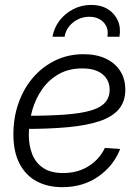

<svg xmlns="http://www.w3.org/2000/svg" viewBox="-20 -754 566 784"><path d="M234.4 10.3Q174.3 10.3 129.4 -13.9Q84.5 -38.1 59.6 -86.2Q34.7 -134.3 34.7 -205.6Q34.7 -274.9 56.2 -334.7Q77.6 -394.5 116.2 -438.7Q154.8 -482.9 207 -507.8Q259.3 -532.7 320.8 -532.7Q374 -532.7 412.1 -514.6Q450.2 -496.6 470.9 -464.1Q491.7 -431.6 491.7 -387.7Q491.7 -338.9 464.8 -307.6Q438 -276.4 385.7 -259Q333.5 -241.7 257.1 -234.6Q180.7 -227.5 81.1 -227.5L88.9 -281.2Q178.7 -281.2 243.2 -285.9Q307.6 -290.5 348.4 -302Q389.2 -313.5 408.4 -334.5Q427.7 -355.5 427.7 -387.7Q427.7 -426.3 399.2 -450.4Q370.6 -474.6 315.4 -474.6Q261.2 -474.6 220.5 -451.7Q179.7 -428.7 152.3 -389.9Q125 -351.1 111.3 -302.5Q97.7 -253.9 97.7 -203.1Q97.7 -159.7 111.6 -124.3Q125.5 -88.9 156.5 -68.1Q187.5 -47.4 237.8 -47.4Q297.4 -47.4 342 -75.7Q386.7 -104 408.2 -149.9L470.7 -145.5Q443.4 -76.2 381.1 -33Q318.8 10.3 234.4 10.3ZM352.5 -733.9Q392.6 -733.9 420.4 -716.6Q448.2 -699.2 461.2 -669.9Q474.1 -640.6 467.8 -604H418.5Q424.8 -639.2 403.3 -662.4Q381.8 -685.5 344.7 -685.5Q307.6 -685.5 278.6 -662.4Q249.5 -639.2 243.7 -604H194.3Q200.7 -640.6 223.1 -669.9Q245.6 -699.2 279.3 -716.6Q313 -733.9 352.5 -733.9Z"/></svg>

Font: Inter 28pt Light
Style: Italic
Weight: 300
Italic angle: -9.3988°
Designer: Rasmus Andersson
Foundry: rsms
Version: Version 4.001;git-66647c0bb